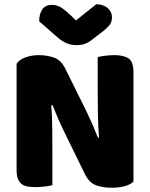

<svg xmlns="http://www.w3.org/2000/svg" viewBox="-20 -874 705 902"><path d="M607 -21Q593 -7 566.5 0.5Q540 8 503 8Q466 8 433 -3Q400 -14 379 -56L280 -258Q265 -289 253 -316.5Q241 -344 227 -380L221 -379Q225 -325 225.5 -269Q226 -213 226 -159V-4Q215 -1 192.5 2Q170 5 148 5Q126 5 109 2Q92 -1 81 -10Q70 -19 64 -34.5Q58 -50 58 -75V-575Q72 -595 101 -605Q130 -615 163 -615Q200 -615 233.5 -603.5Q267 -592 287 -551L387 -349Q402 -318 414 -290.5Q426 -263 440 -227L445 -228Q441 -282 440 -336Q439 -390 439 -444V-606Q450 -609 472.5 -612Q495 -615 517 -615Q561 -615 584 -599.5Q607 -584 607 -535ZM337 -778 432 -854Q465 -854 485.5 -836.5Q506 -819 506 -793Q506 -773 496.5 -759Q487 -745 460 -724L405 -682Q393 -673 377 -667.5Q361 -662 341 -662Q314 -662 292.5 -671Q271 -680 245 -703L164 -774Q164 -808 178.5 -829.5Q193 -851 224 -851Q244 -851 261.5 -842Q279 -833 311 -803Z"/></svg>

Font: Baloo Bhai
Style: Regular
Weight: 400
Designer: Supriya Tembe, Noopur Datye and Ek Type
Foundry: Ek Type
Version: Version 1.443;PS 1.000;hotconv 16.6.51;makeotf.lib2.5.65220;